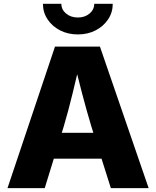

<svg xmlns="http://www.w3.org/2000/svg" viewBox="-20 -967 803 987"><path d="M18.6 0 262.7 -727.5H493.7L744.1 0H549.8L449.2 -318.4Q425.3 -397.9 402.3 -485.6Q379.4 -573.2 356.4 -669.4H397Q374 -573.2 352.8 -485.4Q331.5 -397.5 308.1 -318.4L210 0ZM184.6 -151.4V-284.2H577.6V-151.4ZM380.4 -790Q329.1 -790 288.6 -811Q248 -832 224.4 -867.7Q200.7 -903.3 200.7 -947.3H295.4Q295.4 -917.5 319.8 -897.2Q344.2 -877 380.4 -877Q416 -877 440.2 -897.2Q464.4 -917.5 464.4 -947.3H559.6Q559.6 -903.3 535.9 -867.7Q512.2 -832 471.7 -811Q431.2 -790 380.4 -790Z"/></svg>

Font: Inter 18pt ExtraBold
Style: Regular
Weight: 800
Designer: Rasmus Andersson
Foundry: rsms
Version: Version 4.001;git-66647c0bb